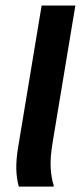

<svg xmlns="http://www.w3.org/2000/svg" viewBox="-20 -687 298 707"><path d="M49.2 0Q40.8 -30.8 40 -65.4Q39.2 -100 47.5 -149.2L133.3 -666.7H257.5L174.2 -165Q164.2 -105.8 166.7 -67.9Q169.2 -30 177.5 -5V0Z"/></svg>

Font: Familjen Grotesk SemiBold
Style: Italic
Weight: 600
Italic angle: -9.46201°
Designer: Anders Wikstroem, Jonas Baeckman, Matilda Gysing, Kristian Moeller
Foundry: Familjen STHLM AB
Version: Version 2.002